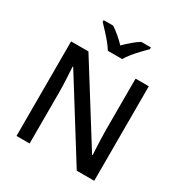

<svg xmlns="http://www.w3.org/2000/svg" viewBox="-211 -1099 1195 1256"><g transform="rotate(30 386.5 -470.5)"><path d="M680 0H548L188 -577H184Q186 -542 189 -489.5Q192 -437 192 -385V0H93V-714H224L583 -140H587Q586 -157 584.5 -189Q583 -221 581.5 -257.5Q580 -294 580 -325V-714H680ZM332 -781Q318 -804 296 -831Q274 -858 250 -883.5Q226 -909 208 -928V-941H280Q333 -906 385 -852Q412 -879 438.5 -901.5Q465 -924 492 -941H565V-928Q546 -909 521.5 -883.5Q497 -858 475 -831Q453 -804 440 -781Z"/></g></svg>

Font: Noto Sans Thai Looped Medium
Style: Regular
Weight: 500
Designer: Sasikarn Vongin, Ben Mitchell
Foundry: The Fontpad Ltd
Version: Version 1.001; ttfautohint (v1.8.4.7-5d5b)